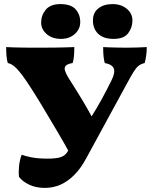

<svg xmlns="http://www.w3.org/2000/svg" viewBox="-20 -909 747 938"><path d="M199 9Q155 9 122 -7Q89 -23 73 -45Q70 -65 73 -96.5Q76 -128 86 -153Q104 -146 135.5 -140Q167 -134 212 -134Q249 -134 270.5 -139.5Q292 -145 304 -159.5Q316 -174 325 -200Q381 -267 428.5 -342Q476 -417 525 -517Q544 -555 535.5 -575Q527 -595 492 -601Q488 -614 486 -632.5Q484 -651 484 -679Q496 -678 516.5 -677.5Q537 -677 559.5 -676.5Q582 -676 598 -676Q623 -676 652.5 -677Q682 -678 697 -679Q697 -656 694 -636.5Q691 -617 687 -601Q669 -597 657 -587.5Q645 -578 632 -557Q619 -536 598 -497L402 -137Q376 -88 344 -55.5Q312 -23 276 -7Q240 9 199 9ZM326 -151Q293 -211 256 -273.5Q219 -336 186 -391Q153 -446 130 -481Q107 -517 88 -542.5Q69 -568 52 -583Q35 -598 18 -601Q14 -614 12 -634Q10 -654 10 -679Q23 -678 45 -677.5Q67 -677 92 -676.5Q117 -676 139 -676Q161 -676 173 -676Q197 -676 246 -676.5Q295 -677 343 -679Q343 -651 341 -632Q339 -613 335 -601Q310 -597 301.5 -588Q293 -579 297.5 -564Q302 -549 315 -528Q337 -493 354 -466Q371 -439 385 -415.5Q399 -392 412.5 -368Q426 -344 442 -314ZM535 -719Q485 -719 459.5 -744Q434 -769 434 -809Q434 -847 460.5 -868Q487 -889 530 -889Q572 -889 599.5 -866Q627 -843 627 -809Q627 -774 606 -746.5Q585 -719 535 -719ZM278 -719Q235 -719 208 -742.5Q181 -766 181 -799Q181 -834 203.5 -861.5Q226 -889 275 -889Q326 -889 349 -864Q372 -839 372 -801Q372 -767 345.5 -743Q319 -719 278 -719Z"/></svg>

Font: Vollkorn Black
Style: Regular
Weight: 900
Designer: Friedrich Althausen
Foundry: Friedrich Althausen
Version: Version 5.000